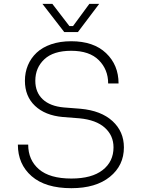

<svg xmlns="http://www.w3.org/2000/svg" viewBox="-20 -964 744 1001"><path d="M386.2 -796.9H314.9L201.2 -943.8H252.9L341.8 -828.1H360.8L445.8 -943.8H497.1ZM352.1 17.1Q216.8 17.1 145 -45.4Q73.2 -107.9 73.2 -210H127Q127 -129.9 183.1 -81.5Q239.3 -33.2 352.1 -33.2Q458.5 -33.2 515.1 -77.4Q571.8 -121.6 571.8 -195.8Q571.8 -257.3 526.6 -298.1Q481.4 -338.9 394 -347.2L307.1 -354Q215.3 -362.3 162.6 -412.1Q109.9 -461.9 109.9 -543Q109.9 -586.4 125.5 -623.8Q141.1 -661.1 170.9 -689.2Q200.7 -717.3 246.8 -733.2Q293 -749 351.1 -749Q467.8 -749 533 -687Q598.1 -625 598.1 -528.8H543.9Q543.9 -601.6 495.1 -650.4Q446.3 -699.2 351.1 -699.2Q258.3 -699.2 211.2 -655Q164.1 -610.8 164.1 -543Q164.1 -482.9 202.6 -446.5Q241.2 -410.2 313 -403.8L399.9 -397Q507.3 -387.2 566.7 -332.5Q626 -277.8 626 -195.8Q626 -101.1 552.7 -42Q479.5 17.1 352.1 17.1Z"/></svg>

Font: Sora ExtraLight
Style: Regular
Weight: 200
Designer: Jonathan Barnbrook, Julián Moncada
Foundry: Barnbrook Fonts
Version: Version 2.000